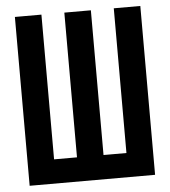

<svg xmlns="http://www.w3.org/2000/svg" viewBox="-51 -746 702 793"><g transform="rotate(-5 300.0 -350.0)"><path d="M40 0V-700H150V-100H245V-700H355V-100H450V-700H560V0Z"/></g></svg>

Font: Bebas Neue Bold
Style: Regular
Weight: 700
Designer: Ryoichi Tsunekawa & LGV (GE)
Foundry: Free Software Foundation, Inc.
Version: Version 1.003 August 13, 2016